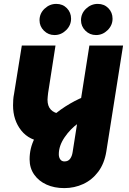

<svg xmlns="http://www.w3.org/2000/svg" viewBox="-20 -749 663 986"><path d="M310 217Q259 217 219 199Q179 181 155.5 147.5Q132 114 132 69Q132 12 157.5 -38Q183 -88 225 -129.5Q267 -171 315.5 -202Q364 -233 411 -252L383 -117Q341 -87 311.5 -43.5Q282 0 282 43Q282 59 289.5 69.5Q297 80 311 80Q330 80 340 66.5Q350 53 353 32L439 -515H612L526 29Q516 91 484.5 133Q453 175 407.5 196Q362 217 310 217ZM210 -20Q131 -26 89 -79Q47 -132 47 -208Q47 -222 48 -237Q49 -252 52 -266L92 -515H265L227 -271Q226 -260 225 -252Q224 -244 224 -237Q224 -204 241 -186Q258 -168 290 -164ZM473 -569Q441 -569 418.5 -591.5Q396 -614 396 -645Q396 -680 422 -704.5Q448 -729 482 -729Q515 -729 536.5 -707Q558 -685 558 -653Q558 -619 532.5 -594Q507 -569 473 -569ZM260 -569Q228 -569 205.5 -591.5Q183 -614 183 -645Q183 -680 209 -704.5Q235 -729 269 -729Q302 -729 323.5 -707Q345 -685 345 -653Q345 -619 319.5 -594Q294 -569 260 -569Z"/></svg>

Font: MuseoModerno ExtraBold
Style: Italic
Weight: 800
Italic angle: -9°
Designer: Pablo Cosgaya, Héctor Gatti, Marcela Romero, and the Authors of The MuseoModerno Project.
Foundry: Omnibus-Type Team
Version: Version 1.003